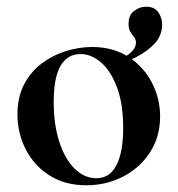

<svg xmlns="http://www.w3.org/2000/svg" viewBox="-20 -539 529 572"><path d="M237 13Q174 13 128 -16Q82 -45 57 -93.5Q32 -142 32 -198Q32 -250 52 -288Q72 -326 105 -350.5Q138 -375 177 -387Q216 -399 254 -399Q318 -399 363.5 -369Q409 -339 433 -292Q457 -245 457 -192Q457 -131 426.5 -84.5Q396 -38 346 -12.5Q296 13 237 13ZM267 -8Q307 -8 327 -47Q347 -86 347 -157Q347 -230 328.5 -279Q310 -328 281 -353Q252 -378 220 -378Q181 -378 160.5 -343Q140 -308 140 -235Q140 -167 157 -115.5Q174 -64 203 -36Q232 -8 267 -8ZM315 -337 311 -351Q385 -378 385 -412Q385 -422 379.5 -428.5Q374 -435 368.5 -444Q363 -453 363 -468Q363 -494 379.5 -506.5Q396 -519 415 -519Q440 -519 451.5 -502.5Q463 -486 463 -467Q463 -433 440.5 -409Q418 -385 384 -368Q350 -351 315 -337Z"/></svg>

Font: Cormorant Garamond Light
Style: Bold
Weight: 700
Version: Version 4.001